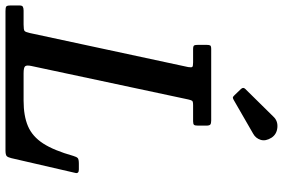

<svg xmlns="http://www.w3.org/2000/svg" viewBox="-233 -846 1032 700"><g transform="rotate(90 283.0 -496.0)"><path d="M-47 -17.5V-52Q-47 -61 -42 -63.5Q-37 -66 -28.5 -66H22.5Q41.5 -66 45.8 -69.5Q50 -73 53.5 -89L177.5 -666Q179.5 -678 177 -681Q174.5 -684 160.5 -684H112.5Q101 -684 98.8 -687.8Q96.5 -691.5 96.5 -703V-731.5Q96.5 -742 98.5 -746Q100.5 -750 111.5 -750H372.5Q383 -750 387 -746.8Q391 -743.5 391 -732V-702Q391 -691 388.2 -687.5Q385.5 -684 375 -684H316.5Q303 -684 300.5 -680.5Q298 -677 295.5 -666L173.5 -94Q170 -77.5 174.5 -71.8Q179 -66 200.5 -66H300Q355.5 -66 393 -82Q430.5 -98 456 -137.2Q481.5 -176.5 501.5 -247.5Q505 -259.5 509.5 -263.5Q514 -267.5 530 -267.5H551Q566.5 -267.5 563.5 -255L509.5 -21Q506.5 -8.5 501.8 -4.2Q497 0 481 0H-26.5Q-38.5 0 -42.8 -2.5Q-47 -5 -47 -17.5ZM435 -970Q448.5 -948.5 442.8 -930.2Q437 -912 420.5 -903L299 -833Q292.5 -829 289 -829Q285.5 -829 280 -835L257.5 -858.5Q249.5 -867 257.5 -874.5L358.5 -977Q374 -993.5 398.2 -991.2Q422.5 -989 435 -970Z"/></g></svg>

Font: Besley* Narrow Medium
Style: Italic
Weight: 500
Width: 4
Italic angle: -13°
Designer: Owen Earl
Foundry: indestructible type*
Version: Version 3.000; ttfautohint (v1.8.3)